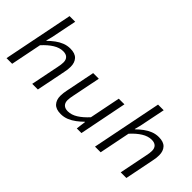

<svg xmlns="http://www.w3.org/2000/svg" viewBox="-21 -1271 1841 1841"><g transform="rotate(45 900.0 -350.0)"><path d="M35.8 0 178.3 -712.4H254.9L201.7 -450.1L185.9 -388.6H189.9Q219.8 -418 253.4 -443.1Q286.9 -468.1 324.6 -483.1Q362.2 -498.1 404.8 -498.1Q469.4 -498.1 499.6 -465.3Q529.8 -432.5 529.8 -376.9Q529.8 -355.9 527.5 -336.6Q525.1 -317.3 520.5 -297.4L461 0H384.5L442.5 -288.7Q446.7 -308.4 449 -324.5Q451.4 -340.5 451.4 -357.1Q451.4 -393.3 431.7 -412.5Q412 -431.6 374.3 -431.6Q325.3 -431.6 275.3 -400.7Q225.3 -369.9 175.4 -314.4L112.4 0Z M781.6 12Q716.8 12 686.4 -21.3Q656 -54.6 656 -109.2Q656 -130.6 658.6 -149.7Q661.3 -168.8 665.3 -188.7L724.8 -486.1H801.3L743.3 -197.4Q739.7 -178.7 736.9 -162.3Q734.1 -145.9 734.1 -129.3Q734.1 -93.2 754.1 -73.8Q774.1 -54.5 811.5 -54.5Q860.5 -54.5 910.1 -85.7Q959.7 -116.9 1008.9 -171.7L1071.9 -486.1H1148.5L1051.8 0H988.8L1001.6 -99H997.6Q968.3 -70.3 934.7 -44.8Q901.1 -19.4 863 -3.7Q825 12 781.6 12Z M1235.8 0 1378.3 -712.4H1454.9L1401.7 -450.1L1385.9 -388.6H1389.9Q1419.8 -418 1453.4 -443.1Q1486.9 -468.1 1524.6 -483.1Q1562.2 -498.1 1604.8 -498.1Q1669.4 -498.1 1699.6 -465.3Q1729.8 -432.5 1729.8 -376.9Q1729.8 -355.9 1727.5 -336.6Q1725.1 -317.3 1720.5 -297.4L1661 0H1584.5L1642.5 -288.7Q1646.7 -308.4 1649 -324.5Q1651.4 -340.5 1651.4 -357.1Q1651.4 -393.3 1631.7 -412.5Q1612 -431.6 1574.3 -431.6Q1525.3 -431.6 1475.3 -400.7Q1425.3 -369.9 1375.4 -314.4L1312.4 0Z"/></g></svg>

Font: SourceCodeVF
Style: Italic
Weight: 200
Italic angle: -11°
Monospace: yes
Designer: Paul D. Hunt, Teo Tuominen
Foundry: Adobe
Version: Version 1.026;hotconv 1.1.0;makeotfexe 2.6.0